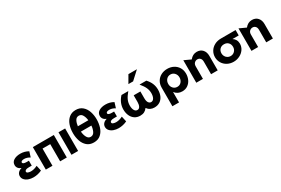

<svg xmlns="http://www.w3.org/2000/svg" viewBox="116 -2256 5631 3851"><g transform="rotate(-30 2931.0 -330.5)"><path d="M276 -118Q311 -118 346.5 -126.5Q382 -135 429 -158L457 -32Q363 12 263 12Q201 12 148.5 -7Q96 -26 64 -62Q32 -98 32 -146Q32 -191 61.5 -224Q91 -257 145 -271Q100 -288 76.5 -318.5Q53 -349 53 -389Q53 -459 113 -496Q173 -533 264 -533Q364 -533 448 -484L410 -362Q344 -403 277 -403Q245 -403 224.5 -393Q204 -383 204 -365Q204 -324 295 -324H346V-210H279Q229 -210 206 -197Q183 -184 183 -163Q183 -139 214 -128.5Q245 -118 276 -118Z M551 -521V0H705V-398H883V0H1037V-521Z M1299 -521H1145V0H1299Z M1664 -737Q1574 -737 1511.5 -687Q1449 -637 1418 -551.5Q1387 -466 1387 -359Q1387 -265 1414.5 -181Q1442 -97 1503.5 -42.5Q1565 12 1662 12Q1761 12 1823 -43.5Q1885 -99 1912 -185Q1939 -271 1939 -367Q1939 -461 1911 -545Q1883 -629 1821 -683Q1759 -737 1664 -737ZM1662 -606Q1719 -606 1748 -552Q1777 -498 1784 -431H1542Q1549 -499 1577 -552.5Q1605 -606 1662 -606ZM1661 -118Q1608 -118 1578 -173Q1548 -228 1541 -308H1784Q1780 -238 1751 -178Q1722 -118 1661 -118Z M2249 -118Q2284 -118 2319.5 -126.5Q2355 -135 2402 -158L2430 -32Q2336 12 2236 12Q2174 12 2121.5 -7Q2069 -26 2037 -62Q2005 -98 2005 -146Q2005 -191 2034.5 -224Q2064 -257 2118 -271Q2073 -288 2049.5 -318.5Q2026 -349 2026 -389Q2026 -459 2086 -496Q2146 -533 2237 -533Q2337 -533 2421 -484L2383 -362Q2317 -403 2250 -403Q2218 -403 2197.5 -393Q2177 -383 2177 -365Q2177 -324 2268 -324H2319V-210H2252Q2202 -210 2179 -197Q2156 -184 2156 -163Q2156 -139 2187 -128.5Q2218 -118 2249 -118Z M2822 -409V-252Q2822 -195 2802 -155.5Q2782 -116 2741 -116Q2699 -116 2675 -158.5Q2651 -201 2651 -271Q2651 -336 2677 -396Q2703 -456 2771 -537H2613Q2500 -414 2500 -265Q2500 -187 2527.5 -124Q2555 -61 2608.5 -24.5Q2662 12 2736 12Q2791 12 2831 -8.5Q2871 -29 2901 -71Q2958 12 3065 12Q3139 12 3192.5 -23Q3246 -58 3274 -120.5Q3302 -183 3302 -265Q3302 -341 3275 -407Q3248 -473 3189 -537H3031Q3098 -457 3124.5 -396Q3151 -335 3151 -271Q3151 -201 3126.5 -158.5Q3102 -116 3060 -116Q3023 -116 3000 -150Q2977 -184 2977 -252V-409ZM2843 -657H2952L3140 -830H2943Z M3798 -262Q3798 -321 3761 -362Q3724 -403 3666 -403Q3611 -403 3573.5 -362Q3536 -321 3536 -258Q3536 -199 3573.5 -158.5Q3611 -118 3668 -118Q3727 -118 3762.5 -160.5Q3798 -203 3798 -262ZM3668 -533Q3747 -533 3811.5 -499Q3876 -465 3913 -403.5Q3950 -342 3950 -261Q3950 -190 3921.5 -127.5Q3893 -65 3838.5 -27Q3784 11 3710 11Q3657 11 3615 -9Q3573 -29 3539 -72V169H3385V-261Q3385 -342 3422 -404Q3459 -466 3523.5 -499.5Q3588 -533 3668 -533Z M4351 -533Q4256 -533 4191 -450L4036 -521V0H4190V-289Q4190 -341 4219.5 -368.5Q4249 -396 4288 -396Q4326 -396 4352 -369Q4378 -342 4378 -289V0H4532V-337Q4532 -424 4483.5 -478.5Q4435 -533 4351 -533Z M5186 -244Q5186 -170 5145.5 -111.5Q5105 -53 5039 -20.5Q4973 12 4900 12Q4818 12 4753.5 -23.5Q4689 -59 4652.5 -120Q4616 -181 4616 -254Q4616 -327 4652.5 -388Q4689 -449 4755.5 -485Q4822 -521 4908 -521H5247V-396H5102Q5142 -372 5164 -332.5Q5186 -293 5186 -244ZM5035 -254Q5035 -315 4998.5 -353Q4962 -391 4901 -391Q4840 -391 4803.5 -353Q4767 -315 4767 -256Q4767 -220 4784 -188.5Q4801 -157 4832 -137.5Q4863 -118 4901 -118Q4959 -118 4997 -157.5Q5035 -197 5035 -254Z M5629 -533Q5534 -533 5469 -450L5314 -521V0H5468V-289Q5468 -341 5497.5 -368.5Q5527 -396 5566 -396Q5604 -396 5630 -369Q5656 -342 5656 -289V0H5810V-337Q5810 -424 5761.5 -478.5Q5713 -533 5629 -533Z"/></g></svg>

Font: Geom
Style: Bold
Weight: 700
Version: Version 1.102